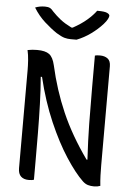

<svg xmlns="http://www.w3.org/2000/svg" viewBox="-62 -998 725 1054"><g transform="rotate(5 300.0 -471.0)"><path d="M165 2Q156 6 136 6Q109 6 93.5 -8.5Q78 -23 78 -54V-596Q78 -618 76 -648Q74 -678 68 -704Q84 -707 96 -708Q108 -709 121 -709Q166 -709 187.5 -693Q209 -677 219 -633Q249 -499 301.5 -378.5Q354 -258 443 -133H448Q442 -235 440.5 -330.5Q439 -426 439 -530V-706Q448 -709 467 -709Q493 -709 509.5 -696.5Q526 -684 526 -654V-109Q526 -81 527 -52.5Q528 -24 531 4Q515 10 498 10Q478 10 463 5.5Q448 1 434 -12Q390 -54 338.5 -133Q287 -212 239.5 -321.5Q192 -431 160 -564H153Q159 -493 161.5 -413.5Q164 -334 164.5 -253.5Q165 -173 165 -99ZM331 -784H299Q281 -784 264.5 -788.5Q248 -793 220 -810Q187 -832 151.5 -864Q116 -896 89 -940Q113 -950 143 -950Q160 -950 170 -945Q180 -940 191 -926Q212 -904 235.5 -885.5Q259 -867 297 -848H304Q351 -874 381.5 -900.5Q412 -927 430 -952H436Q471 -952 485 -945.5Q499 -939 499 -930Q499 -924 493 -912Q487 -900 472 -883Q445 -853 408.5 -826.5Q372 -800 331 -784Z"/></g></svg>

Font: Recursive Mn Csl St
Style: Regular
Weight: 400
Monospace: yes
Version: Version 1.079;hotconv 1.0.112;makeotfexe 2.5.65598; ttfautoh